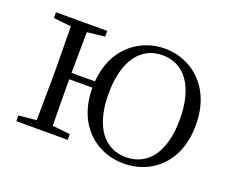

<svg xmlns="http://www.w3.org/2000/svg" viewBox="-92 -680 1031 848"><g transform="rotate(20 423.0 -256.0)"><path d="M553 -16C450 -16 386 -101 386 -254C386 -407 450 -495 553 -495C657 -495 721 -407 721 -254C721 -101 657 -16 553 -16ZM553 14C679 14 796 -74 796 -255C796 -435 677 -526 553 -526C437 -526 323 -445 311 -284H201L203 -476L286 -485V-512H45V-485L128 -476L130 -285V-227L128 -35L45 -27V0H286V-27L203 -36C202 -91 201 -176 201 -254H310C310 -75 428 14 553 14Z"/></g></svg>

Font: Noto Serif TC Light
Style: Regular
Weight: 300
Designer: Ryoko NISHIZUKA 西塚涼子 (kana & ideographs); Frank Grießhammer (Latin, Greek & Cyrillic); Wenlong ZHANG 张文龙 (bopomofo); San
Foundry: Adobe
Version: Version 2.001;hotconv 1.1.0;makeotfexe 2.6.0